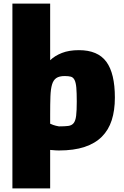

<svg xmlns="http://www.w3.org/2000/svg" viewBox="-20 -828 687 1068"><path d="M49 -808H259V-493Q285 -518 324.5 -533.5Q364 -549 419 -549Q524 -549 571.5 -484.5Q619 -420 619 -285Q619 -214 601.5 -159.5Q584 -105 546.5 -67.5Q509 -30 450 -10.5Q391 9 308 9Q306 9 291 8.5Q276 8 259 6V220H49ZM308 -125Q340 -125 359.5 -127.5Q379 -130 389.5 -143Q400 -156 403.5 -184Q407 -212 407 -263Q407 -312 404.5 -340.5Q402 -369 394.5 -383.5Q387 -398 374 -401.5Q361 -405 340 -405Q310 -405 293.5 -394Q277 -383 269.5 -358Q262 -333 260.5 -292Q259 -251 259 -190V-140Q276 -132 291 -128.5Q306 -125 308 -125Z"/></svg>

Font: Encode Sans Narrow
Style: Black
Weight: 900
Designer: Pablo Impallari, Andres Torresi
Foundry: Pablo Impallari, Andres Torresi
Version: Version 1.000; ttfautohint (v1.00) -l 8 -r 50 -G 200 -x 14 -